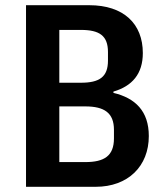

<svg xmlns="http://www.w3.org/2000/svg" viewBox="-20 -718 640 738"><path d="M80 0H348C472 0 552 -79 552 -195C552 -291 500 -341 416 -361V-366C488 -387 529 -434 529 -514C529 -627 455 -698 323 -698H80ZM208 -95V-309H308C381 -309 418 -284 418 -219V-186C418 -119 381 -95 308 -95ZM208 -400V-603H291C362 -603 395 -581 395 -518V-485C395 -422 362 -400 291 -400Z"/></svg>

Font: IBM Mono SemiBold
Style: Regular
Weight: 600
Monospace: yes
Designer: Mike Abbink, Paul van der Laan, Pieter van Rosmalen
Foundry: Bold Monday
Version: Version 2.3